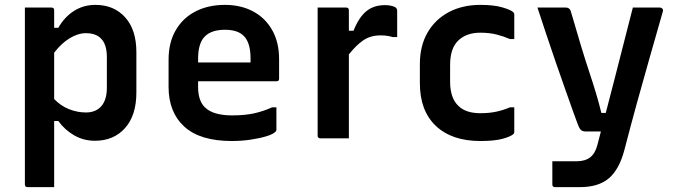

<svg xmlns="http://www.w3.org/2000/svg" viewBox="-20 -567 2780 787"><path d="M82 -536H191Q202 -536 202 -525V-453H219Q244 -497 283 -522Q322 -547 371 -547Q447 -547 493 -496Q539 -445 539 -353V-188Q539 -94 492.5 -42Q446 10 369 10Q323 10 284.5 -12Q246 -34 219 -71H202V200H93Q82 200 82 189ZM332 -431Q300 -431 266 -410.5Q232 -390 202 -351V-161Q229 -133 263 -119.5Q297 -106 332 -106Q373 -106 395.5 -132Q418 -158 418 -207V-333Q418 -385 394 -409Q373 -431 332 -431Z M902 -547Q967 -547 1017 -520.5Q1067 -494 1095.5 -444Q1124 -394 1124 -324V-244Q1124 -234 1114 -234H792V-211Q792 -155 819 -128Q837 -110 865.5 -102Q894 -94 931 -94Q984 -94 1022 -102.5Q1060 -111 1095 -127H1113V-35Q1113 -30 1109 -27Q1100 -17 1072 -8.5Q1044 0 1007 5.5Q970 11 930 11Q800 11 735.5 -48Q671 -107 671 -211V-322Q671 -393 700.5 -443.5Q730 -494 782 -520.5Q834 -547 902 -547ZM902 -445Q847 -445 819.5 -417.5Q792 -390 792 -326V-311H1007V-328Q1007 -392 979 -420Q954 -445 902 -445Z M1410 0H1293Q1282 0 1282 -11V-536H1399Q1410 -536 1410 -525V-441H1429Q1451 -496 1481.5 -521Q1512 -546 1558 -546Q1574 -546 1585 -543Q1596 -540 1601 -537Q1608 -531 1608 -524V-415H1590Q1580 -418 1568 -420Q1556 -422 1540 -422Q1499 -422 1469.5 -402Q1440 -382 1410 -344Z M1949 -547Q2005 -547 2040 -536.5Q2075 -526 2084 -517Q2088 -513 2088 -508V-407H2070Q2045 -418 2015.5 -425.5Q1986 -433 1949 -433Q1892 -433 1858.5 -401Q1825 -369 1825 -301V-232Q1825 -164 1860 -132Q1890 -103 1949 -103Q1986 -103 2015.5 -109.5Q2045 -116 2070 -127H2088V-26Q2088 -21 2085 -18Q2075 -8 2041.5 1.5Q2008 11 1949 11Q1832 11 1766.5 -51Q1701 -113 1701 -226V-304Q1701 -379 1732.5 -433.5Q1764 -488 1820 -517.5Q1876 -547 1949 -547Z M2299 -536Q2314 -536 2319 -523Q2343 -440 2361.5 -379Q2380 -318 2395.5 -271.5Q2411 -225 2423 -185Q2435 -145 2445 -104H2463Q2479 -165 2498 -239Q2517 -313 2536.5 -389.5Q2556 -466 2574 -536H2685Q2690 -536 2694.5 -532Q2699 -528 2697 -520Q2669 -422 2643 -331Q2617 -240 2591.5 -147.5Q2566 -55 2539 49Q2518 128 2475.5 164Q2433 200 2357 200H2255Q2244 200 2244 189V94H2344Q2378 94 2399 78Q2420 62 2429 26Q2434 6 2443 -28H2383Q2369 -28 2362 -33.5Q2355 -39 2347 -61Q2341 -76 2328 -113Q2315 -150 2297 -200.5Q2279 -251 2259 -309Q2239 -367 2219.5 -425.5Q2200 -484 2183 -536Z"/></svg>

Font: Recursive Sn Lnr St SmB
Style: Regular
Weight: 600
Version: Version 1.079;hotconv 1.0.112;makeotfexe 2.5.65598; ttfautoh